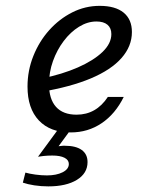

<svg xmlns="http://www.w3.org/2000/svg" viewBox="-20 -446 555 663"><path d="M224.2 11.3Q153.2 11.3 114.1 -30.2Q75 -71.8 75 -146.8Q75 -202.4 95.2 -252.8Q115.3 -303.2 150 -341.9Q184.7 -380.6 229.4 -403.2Q274.2 -425.8 324.2 -425.8Q378.2 -425.8 406.9 -402.4Q435.5 -379 435.5 -335.5Q435.5 -286.3 399.6 -245.6Q363.7 -204.8 294 -175.4Q224.2 -146 123.4 -129L124.2 -175Q195.2 -189.5 249.2 -213.3Q303.2 -237.1 333.9 -266.5Q364.5 -296 364.5 -328.2Q364.5 -349.2 351.2 -360.5Q337.9 -371.8 312.9 -371.8Q282.3 -371.8 252.8 -353.6Q223.4 -335.5 200 -304.4Q176.6 -273.4 162.9 -235.1Q149.2 -196.8 149.2 -155.6Q149.2 -104 173.4 -77Q197.6 -50 244.4 -50Q278.2 -50 305.2 -65.3Q332.3 -80.6 352.4 -111.3H407.3Q378.2 -52.4 331 -20.6Q283.9 11.3 224.2 11.3ZM146.8 197.6Q121.8 197.6 98.4 194Q75 190.3 58.9 184.7L67.7 150Q81.5 154 102.4 156.9Q123.4 159.7 141.9 159.7Q175 159.7 196.4 148.8Q217.7 137.9 217.7 120.2Q217.7 106.5 202.8 98.8Q187.9 91.1 160.5 91.1Q144.4 91.1 129.8 92.7Q115.3 94.4 111.3 95.2L184.7 -4.8H229L182.3 58.9Q192.7 57.3 197.2 57.3Q201.6 57.3 204 57.3Q241.9 57.3 262.1 71.8Q282.3 86.3 282.3 113.7Q282.3 152.4 245.6 175Q208.9 197.6 146.8 197.6Z"/></svg>

Font: Playfair 5pt SemiExpanded Light
Style: Italic
Weight: 300
Width: 6
Italic angle: -15.6°
Designer: Claus Eggers Sørensen
Foundry: Claus Eggers Sørensen
Version: Version 2.203